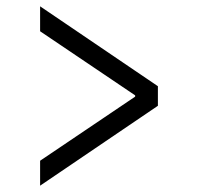

<svg xmlns="http://www.w3.org/2000/svg" viewBox="-20 -636 640 608"><path d="M107 -48V-127L408 -330V-334L107 -537V-616L480 -363V-301Z"/></svg>

Font: TypoPRO Source Code Pro
Style: Regular
Weight: 400
Monospace: yes
Designer: Paul D. Hunt, Teo Tuominen
Foundry: Adobe Systems Incorporated
Version: Version 2.010;PS 1.0;hotconv 1.0.84;makeotf.lib2.5.63406